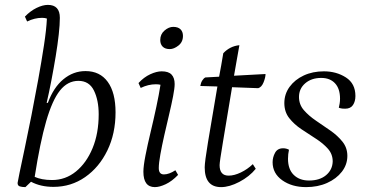

<svg xmlns="http://www.w3.org/2000/svg" viewBox="-20 -754 1513 786"><path d="M84 12Q70 12 61 9Q52 6 52 -5Q52 -8 60 -46.5Q68 -85 81 -146Q94 -207 108.5 -280.5Q123 -354 136.5 -428.5Q150 -503 160 -568.5Q170 -634 172 -678Q164 -681 152 -681Q122 -681 91 -666L82 -686Q104 -709 129.5 -721.5Q155 -734 176 -734Q225 -734 225 -681Q225 -654 220.5 -613Q216 -572 208 -523.5Q200 -475 190.5 -425.5Q181 -376 171 -333H176Q199 -396 239.5 -429.5Q280 -463 330 -463Q389 -463 421 -419Q453 -375 453 -294Q453 -207 419.5 -138Q386 -69 328.5 -29Q271 11 199 11Q146 11 107 -10ZM301 -423Q257 -423 225.5 -383.5Q194 -344 169 -257.5Q144 -171 122 -30Q135 -24 153 -20.5Q171 -17 193 -17Q248 -17 291 -52Q334 -87 359 -147.5Q384 -208 384 -286Q384 -344 364.5 -383.5Q345 -423 301 -423Z M614 12Q567 12 567 -51Q567 -74 575.5 -117.5Q584 -161 596.5 -213Q609 -265 620 -316.5Q631 -368 637 -407Q629 -409 618 -409Q587 -409 556 -394L547 -414Q569 -438 595 -450Q621 -462 642 -462Q670 -462 682.5 -448.5Q695 -435 695 -410Q695 -393 688.5 -359.5Q682 -326 672 -284Q662 -242 652.5 -200Q643 -158 636.5 -122Q630 -86 630 -66Q630 -40 651 -40Q672 -40 698 -57L709 -38Q684 -12 658.5 0Q633 12 614 12ZM675 -553Q656 -553 646 -563Q636 -573 636 -590Q636 -614 653.5 -629Q671 -644 689 -644Q709 -644 719 -634Q729 -624 729 -607Q729 -582 710.5 -567.5Q692 -553 675 -553Z M885 12Q818 12 818 -69Q818 -90 831.5 -172Q845 -254 870 -400L800 -402Q802 -415 808 -424.5Q814 -434 821 -437L877 -440Q881 -462 885.5 -486Q890 -510 894 -536Q921 -565 960 -569Q954 -535 948.5 -504Q943 -473 938 -444L1067 -451Q1067 -437 1059 -417Q1051 -397 1037 -393L930 -397Q906 -252 892.5 -171.5Q879 -91 879 -78Q879 -35 916 -35Q939 -35 966 -48Q993 -61 1015 -82L1027 -63Q1001 -31 960 -9.5Q919 12 885 12Z M1233 12Q1175 12 1135.5 -16Q1096 -44 1096 -90Q1096 -110 1106 -128.5Q1116 -147 1139 -147Q1152 -147 1163 -141Q1161 -132 1160 -123Q1159 -114 1159 -104Q1159 -61 1182.5 -38Q1206 -15 1245 -15Q1289 -15 1315 -37Q1341 -59 1342 -93Q1342 -123 1322.5 -145Q1303 -167 1273.5 -186Q1244 -205 1214 -225Q1184 -245 1164 -270.5Q1144 -296 1144 -332Q1144 -369 1165.5 -398.5Q1187 -428 1223.5 -445Q1260 -462 1306 -462Q1357 -462 1396 -437Q1435 -412 1435 -361Q1435 -339 1425 -324Q1415 -309 1393 -309Q1388 -309 1381.5 -309.5Q1375 -310 1367 -313Q1369 -321 1370.5 -330.5Q1372 -340 1372 -350Q1372 -391 1351.5 -413Q1331 -435 1295 -435Q1255 -435 1229.5 -413Q1204 -391 1204 -357Q1204 -326 1224 -303Q1244 -280 1273.5 -260Q1303 -240 1332.5 -219.5Q1362 -199 1382 -174Q1402 -149 1402 -116Q1402 -80 1379.5 -51Q1357 -22 1319 -5Q1281 12 1233 12Z"/></svg>

Font: Petrona Light
Style: Italic
Weight: 300
Italic angle: -9°
Designer: Ringo R. Seeber
Foundry: Ringo R. Seeber
Version: Version 2.001; ttfautohint (v1.8.3)